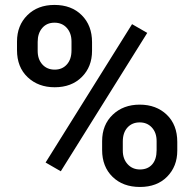

<svg xmlns="http://www.w3.org/2000/svg" viewBox="-20 -741 774 771"><path d="M48.3 -574.2Q48.3 -638.7 89.8 -679.9Q131.3 -721.2 198.7 -721.2Q267.1 -721.2 308.3 -679.9Q349.6 -638.7 349.6 -571.8V-536.6Q349.6 -472.7 308.3 -431.6Q267.1 -390.6 199.7 -390.6Q133.8 -390.6 91.1 -430.9Q48.3 -471.2 48.3 -539.6ZM131.3 -536.6Q131.3 -502.9 150.1 -482.2Q168.9 -461.4 199.7 -461.4Q230 -461.4 248.5 -482.2Q267.1 -502.9 267.1 -538.6V-574.2Q267.1 -607.9 248.3 -628.9Q229.5 -649.9 198.7 -649.9Q168 -649.9 149.7 -628.7Q131.3 -607.4 131.3 -572.8ZM390.1 -174.3Q390.1 -239.7 432.6 -280.3Q475.1 -320.8 541 -320.8Q607.4 -320.8 649.7 -280.3Q691.9 -239.7 691.9 -170.9V-136.2Q691.9 -72.8 651.1 -31.5Q610.4 9.8 542 9.8Q473.6 9.8 431.9 -31Q390.1 -71.8 390.1 -138.7ZM473.1 -136.2Q473.1 -103 492.4 -81.8Q511.7 -60.5 542 -60.5Q573.2 -60.5 591.1 -80.8Q608.9 -101.1 608.9 -137.7V-174.3Q608.9 -208.5 589.8 -229Q570.8 -249.5 541 -249.5Q510.7 -249.5 491.9 -229Q473.1 -208.5 473.1 -172.4ZM224.1 -53.2 163.1 -88.4 510.3 -644 571.3 -608.9Z"/></svg>

Font: Vazir Medium FD-UI
Style: Medium-FD-UI
Weight: 500
Designer: Saber Rastikerdar
Foundry: Saber Rastikerdar
Version: Version 30.1.0